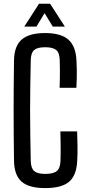

<svg xmlns="http://www.w3.org/2000/svg" viewBox="-20 -980 470 1008"><path d="M217 7.5Q132.5 7.5 93.5 -26.2Q54.5 -60 53.5 -138Q52.5 -209.5 52 -273.8Q51.5 -338 51.5 -400Q51.5 -462 52 -526Q52.5 -590 53.5 -661.5Q54.5 -738 93.8 -772.2Q133 -806.5 216.5 -806.5Q300 -806.5 339.2 -771.8Q378.5 -737 381.5 -661.5Q383 -636.5 383.2 -613.5Q383.5 -590.5 383 -567.5Q382.5 -544.5 381 -519H293Q294 -545 294.2 -568.5Q294.5 -592 294.5 -615.8Q294.5 -639.5 293.5 -665Q292.5 -703 275 -717.5Q257.5 -732 216.5 -732Q176.5 -732 159.5 -717.5Q142.5 -703 141.5 -665Q140 -589.5 139 -525Q138 -460.5 138 -399.8Q138 -339 139 -274.8Q140 -210.5 141.5 -134.5Q142.5 -96.5 159.8 -81.8Q177 -67 217 -67Q260 -67 278 -81.8Q296 -96.5 297.5 -134.5Q298.5 -157.5 298.5 -179.2Q298.5 -201 298.2 -227.5Q298 -254 297 -290H385Q386.5 -245 387 -209Q387.5 -173 385.5 -138Q382.5 -60 343.2 -26.2Q304 7.5 217 7.5ZM107.5 -840.5 185 -960.5H243L320.5 -840.5H257L214 -911L171.5 -840.5Z"/></svg>

Font: Big Shoulders Text Thin Medium
Style: Regular
Weight: 500
Version: Version 2.002